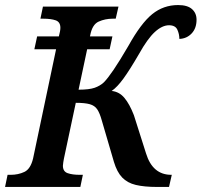

<svg xmlns="http://www.w3.org/2000/svg" viewBox="-41 -740 798 760"><path d="M-21 0 -11 -48H1Q31 -48 55.5 -59.5Q80 -71 90 -113L181 -545H95L106 -596H192Q198 -618 198 -630Q198 -653 179.5 -659.5Q161 -666 131 -666H119L129 -714H428L417 -666H405Q375 -666 349.5 -654.5Q324 -643 316 -600L315 -596H404L393 -545H304L270 -385Q312 -385 333.5 -392.5Q355 -400 370 -414Q385 -429 408.5 -463.5Q432 -498 467 -558Q517 -648 561.5 -684Q606 -720 664 -720Q701 -720 719 -704Q737 -688 737 -662Q737 -628 717.5 -607.5Q698 -587 669 -586Q669 -605 661 -622.5Q653 -640 628 -640Q601 -640 572 -613.5Q543 -587 509 -526Q473 -464 448 -429.5Q423 -395 401 -380Q431 -377 451.5 -352.5Q472 -328 489 -284L537 -133Q563 -48 637 -48H639L628 0H581Q530 0 496.5 -8Q463 -16 442.5 -37.5Q422 -59 410 -99L362 -263Q354 -292 344 -307Q334 -322 314.5 -327.5Q295 -333 259 -333L212 -112Q211 -106 209.5 -97.5Q208 -89 208 -84Q208 -61 227 -54.5Q246 -48 275 -48H287L277 0Z"/></svg>

Font: Noto Serif SemiCondensed SemiBold
Style: Italic
Weight: 600
Width: 4
Italic angle: -12°
Designer: Monotype Design Team
Foundry: Monotype Imaging Inc.
Version: Version 2.014; ttfautohint (v1.8.4.7-5d5b)